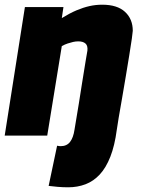

<svg xmlns="http://www.w3.org/2000/svg" viewBox="-22 -577 601 817"><path d="M475 -25Q466 43 447.5 90Q429 137 402.5 165.5Q376 194 342 207Q308 220 268 220Q245 220 222.5 218Q200 216 185 214L221 43Q225 44 229 44.5Q233 45 236 45Q262 45 276 27Q290 9 295 -25Q306 -89 313.5 -136.5Q321 -184 326.5 -219Q332 -254 336 -278Q340 -302 342.5 -318Q345 -334 347 -344.5Q349 -355 350 -362Q352 -383 341.5 -392Q331 -401 311 -401Q300 -401 289 -398.5Q278 -396 266 -392Q254 -388 241 -381L179 0H-2L84 -547H248L241 -500Q275 -521 303.5 -533Q332 -545 358.5 -551Q385 -557 413 -557Q477 -557 510 -526.5Q543 -496 543 -446Q543 -441 539 -412.5Q535 -384 528 -341.5Q521 -299 513 -250.5Q505 -202 497 -156.5Q489 -111 483 -76Q477 -41 475 -25Z"/></svg>

Font: Georama ExtraCondensed Thin ExtraBold
Style: Italic
Weight: 800
Italic angle: -9°
Version: Version 1.001